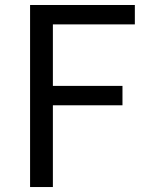

<svg xmlns="http://www.w3.org/2000/svg" viewBox="-20 -753 592 773"><path d="M101.1 0V-732.9H522.9V-654.8H192.9V-407.2H473.1V-329.1H192.9V0Z"/></svg>

Font: Source Han Sans CN
Style: Regular
Weight: 400
Designer: Ryoko NISHIZUKA  (kana, bopomofo & ideographs); Paul D. Hunt (Latin, Greek & Cyrillic); Sandoll Communications , Soo-you
Foundry: Adobe
Version: Version 2.004;hotconv 1.0.118;makeotfexe 2.5.65603